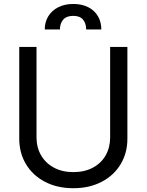

<svg xmlns="http://www.w3.org/2000/svg" viewBox="-20 -946 747 978"><path d="M628.9 -707V-239.3Q628.9 -167 594.7 -109.9Q560.5 -52.7 498 -20Q435.5 12.7 353.5 12.7Q271.5 12.7 209 -20Q146.5 -52.7 112.3 -109.9Q78.1 -167 78.1 -239.3V-707H166V-246.1Q166 -195.3 189 -155.3Q211.9 -115.2 254.4 -92.3Q296.9 -69.3 353.5 -69.3Q411.1 -69.3 453.6 -92.3Q496.1 -115.2 518.6 -155.3Q541 -195.3 541 -246.1V-707ZM353.5 -925.8Q397.5 -925.8 429.7 -909.2Q461.9 -892.6 479 -863.3Q496.1 -834 496.1 -795.9H418.9Q418.9 -827.1 402.8 -846.2Q386.7 -865.2 353.5 -865.2Q318.4 -865.2 301.8 -845.7Q285.2 -826.2 285.2 -795.9H208Q208 -834 226.1 -863.3Q244.1 -892.6 276.9 -909.2Q309.6 -925.8 353.5 -925.8Z"/></svg>

Font: Pretendard Std Variable
Style: Regular
Weight: 400
Designer: Base glyphs from Inter by Rasmus Andersson; Hangeul glyphs from Noto Sans CJK(Source Han Sans) by Jang Soo-young and Kan
Foundry: Kil Hyung-jin
Version: Version 1.309;Glyphs 3.2 (3225)